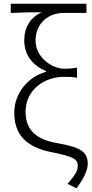

<svg xmlns="http://www.w3.org/2000/svg" viewBox="-20 -815 498 1037"><path d="M393 202C436 146 454 100 454 69C454 2 407 -20 304 -39C204 -55 118 -92 118 -211C118 -333 224 -400 324 -400C351 -400 369 -400 396 -395V-450C368 -445 355 -444 328 -444C260 -444 172 -505 172 -596C172 -692 245 -745 322 -745H447V-795H38V-745C108 -748 138 -749 205 -749C145 -721 111 -669 111 -597C111 -513 161 -459 229 -431V-427C137 -403 57 -316 57 -206C57 -63 154 -12 269 9C374 31 400 44 400 79C400 110 388 127 345 178Z"/></svg>

Font: Spoqa Han Sans Neo Light
Style: Regular
Weight: 300
Designer: [Spoqa Han Sans Neo] Dong-huui Kim ___ Younghwa Kang ___ Yujin Lee ___ [Noto Sans] Ryoko NISHIZUKA ____ (kana & ideograp
Foundry: Spoqa (http://www.spoqa-han-sans.com)
Version: Version 1.100;hotconv 1.0.109;makeotfexe 2.5.65596